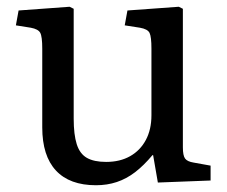

<svg xmlns="http://www.w3.org/2000/svg" viewBox="-20 -534 673 568"><path d="M264 14Q186 14 145.5 -29.5Q105 -73 105 -157V-390Q105 -426 99 -437Q93 -448 71 -452L27 -459L35 -503L186 -514L198 -508V-183Q198 -136 207 -107.5Q216 -79 237 -67Q258 -55 294 -55Q335 -55 365 -72Q395 -89 411.5 -120Q428 -151 428 -193V-390Q428 -425 422.5 -436.5Q417 -448 394 -452L349 -459L357 -503L509 -514L521 -508V-98Q521 -74 527.5 -65Q534 -56 553 -53L603 -44V0L447 6L433 -75H431Q405 -44 379.5 -24.5Q354 -5 325.5 4.5Q297 14 264 14Z"/></svg>

Font: Literata 18pt
Style: Regular
Weight: 400
Designer: Latin by Veronika Burian and Jose Scaglione. Greek by Irene Vlachou. Cyrillic by Vera Evstafieva.
Foundry: TypeTogether
Version: Version 3.103;gftools[0.9.29]